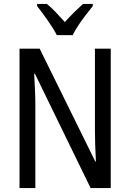

<svg xmlns="http://www.w3.org/2000/svg" viewBox="-20 -963 666 983"><path d="M547 0H444L159 -585H155Q157 -546 159 -505Q161 -464 161 -426V0H80V-714H183L468 -136H471Q469 -174 467.5 -216.5Q466 -259 466 -294V-714H547ZM271 -783Q254 -816 225 -857.5Q196 -899 170 -932V-943H220Q241 -926 265 -901Q289 -876 312 -850Q338 -879 358.5 -899Q379 -919 405 -943H455V-932Q439 -912 419 -886Q399 -860 381 -833Q363 -806 352 -783Z"/></svg>

Font: Noto Sans Gurmukhi Condensed
Style: Regular
Weight: 400
Width: 3
Designer: Jelle Bosma - Monotype Design Team
Foundry: Monotype Imaging Inc.
Version: Version 2.004; ttfautohint (v1.8.4.7-5d5b)